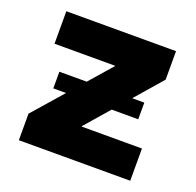

<svg xmlns="http://www.w3.org/2000/svg" viewBox="-98 -626 747 730"><g transform="rotate(20 275.0 -261.0)"><path d="M49.3 0V-107.4L296.4 -389.6V-391.1H51.3V-522.5H495.1V-407.2L256.3 -132.3V-130.4H500V0ZM105 -230V-297.4H448.7V-230Z"/></g></svg>

Font: Inter 28pt ExtraBold
Style: Regular
Weight: 800
Designer: Rasmus Andersson
Foundry: rsms
Version: Version 4.001;git-66647c0bb